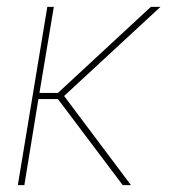

<svg xmlns="http://www.w3.org/2000/svg" viewBox="-20 -540 540 560"><path d="M32 0 118 -520H137L95 -269H149L420 -520H448L167 -260L362 0H338L149 -251H92L51 0Z"/></svg>

Font: Iosevka Curly Thin
Style: Italic
Weight: 100
Italic angle: -9°
Monospace: yes
Designer: Belleve Invis
Foundry: Belleve Invis
Version: Version 22.1.2; ttfautohint (v1.8.4)